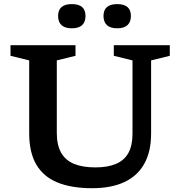

<svg xmlns="http://www.w3.org/2000/svg" viewBox="-20 -930 902 960"><path d="M642.5 -261V-628L549 -651V-704H829V-651L735.5 -628V-262.5Q735.5 -171.5 701.2 -110.8Q667 -50 601.5 -19.5Q536 11 441 11Q336.5 11 266.5 -18Q196.5 -47 161.2 -107.8Q126 -168.5 126 -262.5V-628L32.5 -651V-704H357.5V-651L264 -628V-265.5Q264 -205.5 285.2 -167.2Q306.5 -129 349.5 -111Q392.5 -93 456.5 -93Q518.5 -93 559.8 -110.5Q601 -128 621.8 -165Q642.5 -202 642.5 -261ZM339 -788.5Q305 -788.5 287.8 -804.2Q270.5 -820 270.5 -850Q270.5 -880 287.8 -894.8Q305 -909.5 339 -909.5Q373.5 -909.5 390.5 -894.8Q407.5 -880 407.5 -850Q407.5 -820 390.5 -804.2Q373.5 -788.5 339 -788.5ZM566 -788.5Q532 -788.5 514.8 -804.2Q497.5 -820 497.5 -850Q497.5 -880 514.8 -894.8Q532 -909.5 566 -909.5Q600 -909.5 617.2 -894.8Q634.5 -880 634.5 -850Q634.5 -820 617.2 -804.2Q600 -788.5 566 -788.5Z"/></svg>

Font: Newsreader 7pt Medium
Style: Regular
Weight: 500
Designer: Hugues Gentile
Foundry: Production Type
Version: Version 1.003